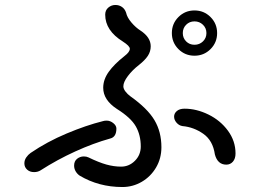

<svg xmlns="http://www.w3.org/2000/svg" viewBox="-20 -770 1040 772"><path d="M671 -637Q671 -675 697.5 -701.5Q724 -728 762 -728Q800 -728 826.5 -701.5Q853 -675 853 -637Q853 -599 826.5 -572.5Q800 -546 762 -546Q724 -546 697.5 -572.5Q671 -599 671 -637ZM810 -637Q810 -657 796 -670.5Q782 -684 762 -684Q742 -684 728.5 -670.5Q715 -657 715 -637Q715 -617 728.5 -603.5Q742 -590 762 -590Q782 -590 796 -603.5Q810 -617 810 -637ZM300 -64Q290 -71 284 -81.5Q278 -92 278 -104Q278 -122 290 -131.5Q302 -141 317 -141Q328 -141 336 -137Q377 -117 407.5 -108.5Q438 -100 467 -100Q499 -100 522.5 -123.5Q546 -147 546 -181Q546 -227 526 -262Q506 -297 450 -332Q395 -368 395 -417Q395 -450 417 -481Q439 -512 481 -545Q502 -561 502 -574Q502 -585 474 -603Q403 -647 403 -711Q403 -729 415.5 -739.5Q428 -750 444 -750Q459 -750 470.5 -742Q482 -734 487 -719Q491 -700 508.5 -679.5Q526 -659 545 -647Q586 -620 586 -584Q586 -563 574.5 -545.5Q563 -528 539 -509Q512 -488 494 -464Q476 -440 476 -423Q476 -413 484.5 -402Q493 -391 504 -383Q573 -334 601 -287Q629 -240 629 -178Q629 -133 607.5 -96.5Q586 -60 550 -39Q514 -18 472 -18Q377 -18 300 -64ZM844 -149Q836 -205 797.5 -232Q759 -259 714 -263Q700 -265 690 -276.5Q680 -288 680 -301Q680 -314 691 -323.5Q702 -333 722 -333Q770 -333 818 -309.5Q866 -286 896.5 -244.5Q927 -203 927 -153Q927 -132 916.5 -120Q906 -108 890 -108Q855 -108 844 -149ZM78 -113Q78 -126 85.5 -137Q93 -148 103 -155Q169 -200 247.5 -233Q326 -266 394 -283Q400 -285 409 -285Q423 -285 435.5 -275Q448 -265 448 -253Q448 -219 423 -213Q355 -194 282.5 -161Q210 -128 143 -85Q132 -78 117 -78Q100 -78 89 -88Q78 -98 78 -113Z"/></svg>

Font: Tsukimi Rounded Medium
Style: Regular
Weight: 500
Designer: Takashi Funayama
Foundry: Takashi Funayama
Version: Version 1.032; ttfautohint (v1.8.3)